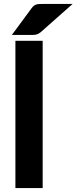

<svg xmlns="http://www.w3.org/2000/svg" viewBox="-20 -952 388 972"><path d="M40 0ZM196 -745.5V0H58V-745.5ZM347.5 -932 186 -789Q180.5 -784.5 175.5 -781.8Q170.5 -779 165.2 -777.5Q160 -776 153.8 -775.5Q147.5 -775 140 -775H40L140 -910.5Q145.5 -918 150.8 -922.2Q156 -926.5 162.2 -928.8Q168.5 -931 176.5 -931.5Q184.5 -932 195 -932Z"/></svg>

Font: Lato Heavy
Style: Regular
Weight: 800
Designer: Lukasz Dziedzic
Foundry: tyPoland Lukasz Dziedzic
Version: Version 2.007; 2014-02-27